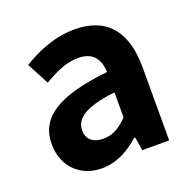

<svg xmlns="http://www.w3.org/2000/svg" viewBox="-108 -683 808 806"><g transform="rotate(-20 295.5 -280.0)"><path d="M216 14C281 14 337 -17 385 -60H390L400 0H520V-327C520 -489 447 -574 305 -574C217 -574 137 -540 72 -500L124 -402C176 -433 226 -456 278 -456C347 -456 371 -414 373 -359C148 -335 51 -272 51 -153C51 -57 116 14 216 14ZM265 -101C222 -101 191 -120 191 -164C191 -215 236 -252 373 -268V-156C338 -121 307 -101 265 -101Z"/></g></svg>

Font: Noto Sans TC
Style: Bold
Weight: 700
Designer: Ryoko NISHIZUKA 西塚涼子 (kana, bopomofo & ideographs); Paul D. Hunt (Latin, Greek & Cyrillic); Sandoll Communications 산돌커뮤니
Foundry: Adobe
Version: Version 2.004;hotconv 1.0.118;makeotfexe 2.5.65603